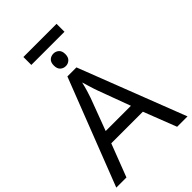

<svg xmlns="http://www.w3.org/2000/svg" viewBox="-289 -1109 1216 1216"><g transform="rotate(-45 319.5 -500.5)"><path d="M466 -1001V-930H169V-1001ZM319 -882Q339 -882 354.5 -868.5Q370 -855 370 -826Q370 -798 354.5 -784Q339 -770 319 -770Q297 -770 282 -784Q267 -798 267 -826Q267 -855 282 -868.5Q297 -882 319 -882ZM545 0 459 -221H176L91 0H0L279 -717H360L638 0ZM352 -517Q349 -525 342 -546Q335 -567 328.5 -589.5Q322 -612 318 -624Q311 -593 302 -563.5Q293 -534 287 -517L206 -301H432Z"/></g></svg>

Font: Noto Sans Historical
Style: Regular
Weight: 400
Designer: Monotype Design Team
Foundry: Monotype Imaging Inc.
Version: Version 2.013; ttfautohint (v1.8.4.7-5d5b)